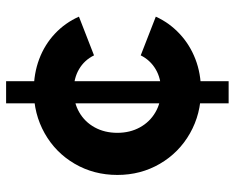

<svg xmlns="http://www.w3.org/2000/svg" viewBox="-88 -654 747 610"><g transform="rotate(-90 285.0 -349.5)"><path d="M33.7 -349.6Q33.7 -424.3 69.1 -485.1Q104.5 -545.9 166 -580.6Q227.5 -615.2 302.2 -615.2Q356 -615.2 401.9 -597.9Q447.8 -580.6 482.4 -548.1Q517.1 -515.6 536.6 -471.7L413.6 -423.8Q398.4 -454.6 369.6 -471.4Q340.8 -488.3 302.2 -488.3Q263.2 -488.3 232.7 -470.7Q202.1 -453.1 184.8 -421.6Q167.5 -390.1 167.5 -349.6Q167.5 -309.6 184.8 -278.1Q202.1 -246.6 232.7 -228.8Q263.2 -210.9 302.2 -210.9Q340.8 -210.9 369.6 -228Q398.4 -245.1 413.6 -275.4L536.6 -227.5Q517.1 -184.6 482.4 -152.1Q447.8 -119.6 401.9 -101.8Q356 -84 302.2 -84Q227.5 -84 166 -118.9Q104.5 -153.8 69.1 -214.6Q33.7 -275.4 33.7 -349.6ZM261.2 -279.3V-703.1H331.5V-279.3ZM261.2 3.9V-419.9H331.5V3.9Z"/></g></svg>

Font: Wanted Sans Std Variable
Style: Regular
Weight: 400
Designer: Original Design by Kil Hyung-jin and Kang Hanbin, Wanted Lab, Inc;
Foundry: Wanted Lab, Inc.
Version: Version 1.003;Glyphs 3.2 (3227)